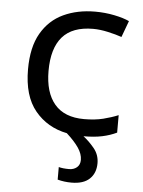

<svg xmlns="http://www.w3.org/2000/svg" viewBox="-53 -576 619 833"><g transform="rotate(5 256.0 -159.0)"><path d="M321.8 113.3Q321.8 87.4 303.5 60.5Q285.2 33.7 251 2.9Q165 -14.2 112.1 -78.4Q59.1 -142.6 59.1 -258.8Q59.1 -355.5 94.2 -416Q129.4 -476.6 190.2 -504.9Q251 -533.2 328.1 -533.2Q371.1 -533.2 411.9 -524.9Q452.6 -516.6 477.1 -504.9L450.7 -433.6Q425.8 -442.4 390.6 -450.2Q355.5 -458 325.7 -458Q235.4 -458 191.9 -408Q148.4 -357.9 148.4 -259.8Q148.4 -165.5 191.4 -115Q234.4 -64.5 319.8 -64.5Q367.2 -64.5 403.1 -73.5Q439 -82.5 468.3 -94.7V-18.6Q439.9 -4.9 405.8 2.4Q371.6 9.8 324.2 9.8Q349.1 28.8 372.1 56.6Q395 84.5 395 121.1Q395 164.1 368.4 189.5Q341.8 214.8 289.6 214.8Q257.8 214.8 229 207V152.3Q247.1 157.2 274.4 157.2Q294.4 157.2 308.1 145.8Q321.8 134.3 321.8 113.3Z"/></g></svg>

Font: Lunasima
Style: Regular
Weight: 400
Designer: The DocRepair Project, Monotype Design Team
Foundry: Google
Version: Version 2.009